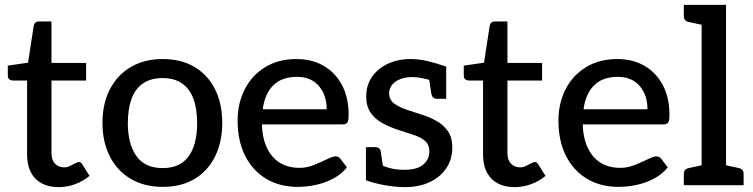

<svg xmlns="http://www.w3.org/2000/svg" viewBox="-20 -759 3087 787"><path d="M221 8Q159 8 125 -27Q91 -62 91 -126V-429H33Q24 -429 18 -434Q12 -439 12 -450V-490L95 -502L118 -652Q121 -671 140 -671H191V-501H333V-429H191V-132Q191 -103 205.5 -88Q220 -73 244 -73Q255 -73 266.5 -78.5Q278 -84 288 -89.5Q298 -95 304 -95Q311 -95 317 -86L347 -38Q322 -17 289 -4.5Q256 8 221 8Z M647 -517Q723 -517 777.5 -484.5Q832 -452 861.5 -393Q891 -334 891 -255Q891 -177 861.5 -117.5Q832 -58 777.5 -25.5Q723 7 647 7Q572 7 516.5 -25.5Q461 -58 430.5 -117.5Q400 -177 400 -255Q400 -334 430.5 -393Q461 -452 516.5 -484.5Q572 -517 647 -517ZM647 -70Q718 -70 753 -118Q788 -166 788 -254Q788 -314 772.5 -355Q757 -396 725.5 -417.5Q694 -439 647 -439Q598 -439 566 -417Q534 -395 519 -353.5Q504 -312 504 -254Q504 -169 539 -119.5Q574 -70 647 -70Z M1200 7Q1126 7 1070.5 -26.5Q1015 -60 984.5 -121Q954 -182 954 -265Q954 -336 983.5 -393.5Q1013 -451 1067.5 -484Q1122 -517 1195 -517Q1259 -517 1307 -489Q1355 -461 1382 -410Q1409 -359 1409 -288Q1409 -265 1404 -257Q1399 -249 1384 -249H1054Q1054 -246 1054 -243Q1054 -240 1054 -237Q1060 -157 1100 -114Q1140 -71 1208 -71Q1238 -71 1267.5 -83Q1297 -95 1320.5 -106.5Q1344 -118 1355 -118Q1367 -118 1374 -110L1402 -73Q1380 -45 1346 -27Q1312 -9 1274 -1Q1236 7 1200 7ZM1057 -311H1319Q1319 -369 1287 -406.5Q1255 -444 1197 -444Q1135 -444 1100 -409Q1065 -374 1057 -311Z M1640 8Q1601 8 1556.5 0Q1512 -8 1480 -20V-97L1529 -90Q1542 -81 1571 -72Q1600 -63 1637 -63Q1690 -63 1715 -84.5Q1740 -106 1740 -138Q1740 -166 1722 -181.5Q1704 -197 1674 -206.5Q1644 -216 1611 -227Q1575 -239 1545.5 -255.5Q1516 -272 1498.5 -298Q1481 -324 1481 -364Q1481 -409 1504.5 -443.5Q1528 -478 1569.5 -497.5Q1611 -517 1664 -517Q1697 -517 1733 -508.5Q1769 -500 1809 -486V-425L1753 -428Q1733 -434 1711.5 -438.5Q1690 -443 1669 -443Q1641 -443 1620 -434.5Q1599 -426 1587 -411Q1575 -396 1575 -377Q1575 -350 1596 -334.5Q1617 -319 1648 -309Q1679 -299 1706 -290Q1739 -280 1768 -264Q1797 -248 1815.5 -222Q1834 -196 1834 -154Q1834 -107 1810 -70.5Q1786 -34 1742.5 -13Q1699 8 1640 8ZM1737 -448 1809 -432V-354H1772Q1761 -354 1755.5 -359.5Q1750 -365 1748 -374ZM1552 -62 1480 -78V-156H1517Q1529 -156 1534.5 -150.5Q1540 -145 1541 -136Z M2090 8Q2028 8 1994 -27Q1960 -62 1960 -126V-429H1902Q1893 -429 1887 -434Q1881 -439 1881 -450V-490L1964 -502L1987 -652Q1990 -671 2009 -671H2060V-501H2202V-429H2060V-132Q2060 -103 2074.5 -88Q2089 -73 2113 -73Q2124 -73 2135.5 -78.5Q2147 -84 2157 -89.5Q2167 -95 2173 -95Q2180 -95 2186 -86L2216 -38Q2191 -17 2158 -4.5Q2125 8 2090 8Z M2515 7Q2441 7 2385.5 -26.5Q2330 -60 2299.5 -121Q2269 -182 2269 -265Q2269 -336 2298.5 -393.5Q2328 -451 2382.5 -484Q2437 -517 2510 -517Q2574 -517 2622 -489Q2670 -461 2697 -410Q2724 -359 2724 -288Q2724 -265 2719 -257Q2714 -249 2699 -249H2369Q2369 -246 2369 -243Q2369 -240 2369 -237Q2375 -157 2415 -114Q2455 -71 2523 -71Q2553 -71 2582.5 -83Q2612 -95 2635.5 -106.5Q2659 -118 2670 -118Q2682 -118 2689 -110L2717 -73Q2695 -45 2661 -27Q2627 -9 2589 -1Q2551 7 2515 7ZM2372 -311H2634Q2634 -369 2602 -406.5Q2570 -444 2512 -444Q2450 -444 2415 -409Q2380 -374 2372 -311Z M2856 0V-739H2956V0ZM2783 0V-46Q2783 -56 2788 -62Q2793 -68 2803 -70L2872 -85L2884 0ZM2927 0 2939 -85 3009 -70Q3018 -68 3023 -62Q3028 -56 3028 -46V0ZM2884 -739 2872 -654 2803 -669Q2793 -671 2788 -677Q2783 -683 2783 -693V-739Z"/></svg>

Font: Aleo Medium
Style: Regular
Weight: 500
Designer: Alessio Laiso
Foundry: Alessio Laiso
Version: Version 2.001;gftools[0.9.29]